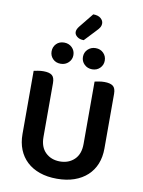

<svg xmlns="http://www.w3.org/2000/svg" viewBox="-107 -1081 871 1170"><g transform="rotate(10 328.5 -496.5)"><path d="M328 16Q268 16 221 -0.5Q174 -17 141.5 -47.5Q109 -78 92 -120.5Q75 -163 75 -216V-607Q83 -609 100.5 -612Q118 -615 135 -615Q171 -615 187.5 -602Q204 -589 204 -554V-221Q204 -158 239 -124.5Q274 -91 328 -91Q382 -91 417 -124.5Q452 -158 452 -221V-607Q461 -609 478 -612Q495 -615 512 -615Q548 -615 565 -602Q582 -589 582 -554V-216Q582 -163 565 -120.5Q548 -78 515 -47.5Q482 -17 435 -0.5Q388 16 328 16ZM297 -743Q297 -716 277.5 -697Q258 -678 229 -678Q199 -678 180.5 -697Q162 -716 162 -743Q162 -771 180.5 -790Q199 -809 229 -809Q258 -809 277.5 -790Q297 -771 297 -743ZM491 -743Q491 -716 472 -697Q453 -678 424 -678Q395 -678 375.5 -697Q356 -716 356 -743Q356 -771 375.5 -790Q395 -809 424 -809Q453 -809 472 -790Q491 -771 491 -743ZM373 -1009Q404 -1009 420 -995Q436 -981 436 -964Q436 -949 428.5 -937.5Q421 -926 407 -912L343 -844Q317 -844 301.5 -856.5Q286 -869 286 -885Q286 -901 301 -920Z"/></g></svg>

Font: Baloo Bhai 2 SemiBold
Style: Regular
Weight: 600
Designer: Supriya Tembe, Noopur Datye and Ek Type
Foundry: Ek Type
Version: Version 1.640;PS 1.000;hotconv 16.6.51;makeotf.lib2.5.65220;